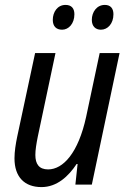

<svg xmlns="http://www.w3.org/2000/svg" viewBox="-20 -752 519 782"><path d="M233 -631C260 -631 283 -656 283 -694C283 -718 271 -732 247 -732C214 -732 195 -703 195 -671C195 -645 209 -631 233 -631ZM391 -631C419 -631 442 -656 442 -694C442 -718 430 -732 407 -732C374 -732 354 -703 354 -671C354 -645 369 -631 391 -631ZM149 10C212 10 259 -34 292 -84H296L287 0H354L467 -536H386L331 -277C299 -129 237 -62 176 -62C139 -62 124 -84 124 -121C124 -141 128 -166 134 -196L206 -536H123L50 -195C44 -166 39 -135 39 -107C39 -31 80 10 149 10Z"/></svg>

Font: Noto Sans Display SemiCondensed
Style: Italic
Weight: 400
Width: 4
Italic angle: -12°
Designer: Monotype Design Team
Foundry: Monotype Imaging Inc.
Version: Version 1.900